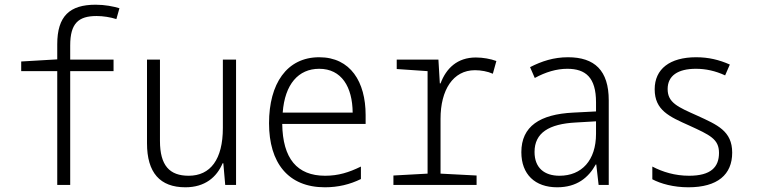

<svg xmlns="http://www.w3.org/2000/svg" viewBox="-20 -785 3220 815"><path d="M223 0H278V-483H462V-532H278V-592C278 -686 313 -717 390 -717C418 -717 449 -712 474 -704L487 -750C461 -758 425 -765 386 -765C276 -765 223 -717 223 -597V-533L70 -524V-483H223Z M767 10C850 10 900 -33 925 -92H928L936 0H982V-532H926V-242C926 -108 873 -39 781 -39C700 -39 659 -82 659 -187V-532H604V-177C604 -52 659 10 767 10Z M1359 10C1415 10 1465 -2 1512 -25V-78C1461 -53 1416 -39 1360 -39C1241 -39 1180 -112 1178 -259H1532V-297C1532 -437 1468 -542 1335 -542C1197 -542 1122 -429 1122 -262C1122 -94 1203 10 1359 10ZM1477 -307H1180C1189 -428 1247 -493 1335 -493C1430 -493 1476 -416 1477 -307Z M1650 0H2003V-40L1850 -48V-281C1850 -403 1903 -487 1996 -487C2021 -487 2050 -482 2072 -472L2087 -526C2063 -535 2030 -541 2000 -541C1921 -541 1874 -495 1850 -431H1847L1841 -532H1664V-492L1795 -483V-48L1650 -40Z M2345 10C2429 10 2478 -31 2509 -87H2511L2521 0H2564V-359C2564 -486 2504 -542 2391 -542C2330 -542 2279 -525 2230 -500L2250 -454C2296 -479 2342 -493 2388 -493C2466 -493 2510 -456 2510 -351V-312L2413 -307C2272 -300 2193 -249 2193 -139C2193 -45 2251 10 2345 10ZM2355 -39C2291 -39 2249 -72 2249 -140C2249 -221 2310 -259 2424 -265L2510 -270V-217C2510 -104 2449 -39 2355 -39Z M2902 10C3026 10 3088 -44 3088 -137C3088 -229 3025 -255 2940 -294C2857 -331 2814 -349 2814 -407C2814 -464 2858 -493 2934 -493C2976 -493 3017 -484 3058 -465L3078 -511C3033 -531 2988 -542 2935 -542C2823 -542 2759 -492 2759 -406C2759 -317 2821 -290 2906 -252C2993 -212 3032 -195 3032 -136C3032 -76 2998 -39 2905 -39C2845 -39 2793 -55 2749 -78V-24C2785 -5 2839 10 2902 10Z"/></svg>

Font: Noto Sans Mono Condensed Light
Style: Regular
Weight: 300
Width: 3
Designer: Monotype Design Team
Foundry: Monotype Imaging Inc.
Version: Version 2.014